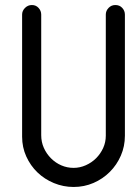

<svg xmlns="http://www.w3.org/2000/svg" viewBox="-20 -745 557 764"><path d="M144 -207Q144 -180 154.5 -156.5Q165 -133 183 -115Q201 -97 224 -87Q247 -77 273 -77Q298 -77 321.5 -87.5Q345 -98 362.5 -115.5Q380 -133 390.5 -156Q401 -179 401 -205V-687Q401 -702 412 -713.5Q423 -725 439 -725Q456 -725 466.5 -713.5Q477 -702 477 -687V-205Q477 -163 461 -126Q445 -89 417 -61Q389 -33 352 -17Q315 -1 273 -1Q232 -1 194.5 -16.5Q157 -32 129 -59Q101 -86 84.5 -122.5Q68 -159 68 -201V-687Q68 -702 79.5 -713.5Q91 -725 107 -725Q123 -725 133.5 -713.5Q144 -702 144 -687Z"/></svg>

Font: VDS Compensated
Style: Light
Weight: 300
Designer: artmaker
Foundry: artmaker
Version: Version 1.000 2012 initial release